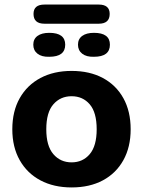

<svg xmlns="http://www.w3.org/2000/svg" viewBox="-20 -812 628 842"><path d="M294 10Q216 10 157.5 -21Q99 -52 66.5 -109.5Q34 -167 34 -245Q34 -324 66.5 -381.5Q99 -439 157.5 -470Q216 -501 294 -501Q373 -501 431 -470Q489 -439 521 -381.5Q553 -324 553 -245Q553 -167 521 -109.5Q489 -52 431 -21Q373 10 294 10ZM294 -100Q343 -100 373.5 -136Q404 -172 404 -245Q404 -319 373.5 -354.5Q343 -390 294 -390Q245 -390 214 -354.5Q183 -319 183 -245Q183 -172 214 -136Q245 -100 294 -100ZM175 -708Q127 -708 127 -751Q127 -792 175 -792H413Q461 -792 461 -751Q461 -708 413 -708ZM196 -563Q163 -562 144.5 -576.5Q126 -591 126 -616Q126 -641 144.5 -654.5Q163 -668 196 -668Q266 -668 266 -616Q266 -563 196 -563ZM392 -563Q359 -562 340.5 -576.5Q322 -591 322 -616Q322 -641 340.5 -654.5Q359 -668 392 -668Q462 -668 462 -616Q462 -563 392 -563Z"/></svg>

Font: Chiron GoRound TC
Style: Bold
Weight: 700
Designer: Ryoko NISHIZUKA 西塚涼子 (kana, bopomofo & ideographs); Paul D. Hunt (Latin, Greek & Cyrillic); Sandoll Communications 산돌커뮤니
Foundry: Adobe
Version: Version 1.000;hotconv 1.1.1;makeotfexe 2.6.0